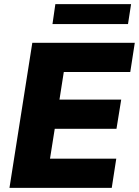

<svg xmlns="http://www.w3.org/2000/svg" viewBox="-20 -913 675 933"><path d="M26 0 137 -705H635L613 -563H290L269 -429H569L546 -287H246L223 -142H545L523 0ZM235 -796 249 -893H617L602 -796Z"/></svg>

Font: Nunito Sans 12pt Black
Style: Italic
Weight: 900
Italic angle: -9°
Designer: Vernon Adams
Foundry: Vernon Adams
Version: Version 3.101;gftools[0.9.27]